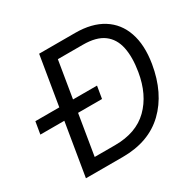

<svg xmlns="http://www.w3.org/2000/svg" viewBox="-193 -896 1075 1064"><g transform="rotate(-30 345.0 -364.0)"><path d="M299.8 0H63.5L184.1 -727.5H414.6Q520.5 -727.5 590.1 -684.1Q659.7 -640.6 687.7 -559.3Q715.8 -478 697.3 -365.2Q668.9 -194.8 567.6 -97.4Q466.3 0 299.8 0ZM164.6 -78.1H294.9Q430.7 -78.1 509 -155Q587.4 -231.9 609.4 -365.2Q624 -453.1 610.6 -516.8Q597.2 -580.6 550.8 -615Q504.4 -649.4 418.9 -649.4H258.8ZM-34.2 -335.9 -21 -414.1H373.5L360.4 -335.9Z"/></g></svg>

Font: Inter Display
Style: Italic
Weight: 400
Italic angle: -9.39999°
Designer: Rasmus Andersson
Foundry: rsms
Version: Version 4.000;git-a52131595